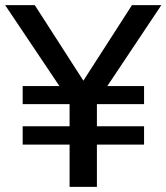

<svg xmlns="http://www.w3.org/2000/svg" viewBox="-23 -725 646 745"><path d="M247 0V-164H65V-235H247V-321H65V-391H223L217 -377L-3 -705H112L305 -405H296L489 -705H603L384 -377L378 -391H536V-321H353V-235H536V-164H353V0Z"/></svg>

Font: Nunito Sans 9pt SemiBold
Style: Regular
Weight: 600
Version: Version 3.101;gftools[0.9.27]